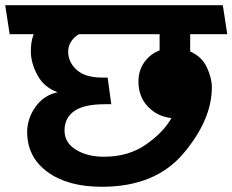

<svg xmlns="http://www.w3.org/2000/svg" viewBox="-31 -700 890 735"><path d="M839 -569H697V-503Q742 -483 761 -442Q780 -401 780 -366Q780 -242 672 -113.5Q564 15 359 15Q228 15 150.5 -42Q73 -99 73 -195Q73 -246 105 -291Q137 -336 190 -347Q138 -365 112.5 -412Q87 -459 87 -504Q87 -521 89.5 -537.5Q92 -554 98 -569H6L-11 -680H822ZM625 -248Q571 -254 535 -292Q499 -330 499 -388Q499 -431 522 -462.5Q545 -494 580 -507V-569H271Q252 -558 241 -540.5Q230 -523 230 -503Q230 -462 262.5 -432.5Q295 -403 361 -403H381L395 -301H369Q291 -301 253.5 -275Q216 -249 216 -200Q216 -154 259.5 -127Q303 -100 367 -100Q462 -100 529.5 -148Q597 -196 625 -248Z"/></svg>

Font: Palanquin Dark
Style: Regular
Weight: 400
Designer: Pria Ravichandran
Version: Version 1.001